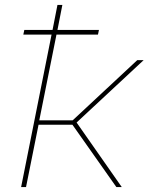

<svg xmlns="http://www.w3.org/2000/svg" viewBox="-20 -762 605 782"><path d="M79 -640H194L214 -742H234L214 -640H383L379 -621H210L140 -272H276L539 -517H565L292 -263L476 0H454L275 -254H137L86 0H66L190 -621H75Z"/></svg>

Font: Argentum Sans Thin
Style: Italic
Weight: 100
Italic angle: -11°
Designer: Julieta Ulanovsky (font), Cristiano Sobral (main changes and remaster)
Foundry: Julieta Ulanovsky (font), Cristiano Sobral (main changes and remaster)
Version: Version 2.007;June 15, 2022;FontCreator 14.0.0.2814 64-bit; 